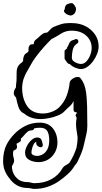

<svg xmlns="http://www.w3.org/2000/svg" viewBox="-24 -801 657 1240"><path d="M199 419Q187 419 176 416Q165 413 153 413Q116 413 86 396Q56 379 38 352Q19 330 7.5 302Q-4 274 -4 240Q-4 208 2 181Q8 154 18 134Q36 99 66.5 66.5Q97 34 139 12.5Q181 -9 232 -9Q288 -9 317.5 28Q347 65 347 120Q347 154 331 183Q315 212 287.5 229Q260 246 225 246Q191 246 164.5 231.5Q138 217 138 184Q138 166 149.5 143Q161 120 179 103.5Q197 87 216 87Q237 87 243.5 102Q250 117 252 132Q254 141 249.5 145.5Q245 150 238 150Q230 150 221 143.5Q212 137 210 126Q209 123 209.5 120.5Q210 118 211 115Q201 117 194 130Q187 143 183 158.5Q179 174 179 184Q179 194 189.5 200Q200 206 215 206Q232 206 250.5 196.5Q269 187 281.5 164.5Q294 142 294 104Q294 67 281.5 45.5Q269 24 235 24Q213 24 197 28Q193 41 179 41Q164 41 152.5 51Q141 61 131 73.5Q121 86 110 95Q115 108 103.5 115.5Q92 123 82 128Q83 132 84.5 136Q86 140 86 145Q86 160 77 165Q68 170 63 172Q60 182 60 192Q60 205 63.5 215.5Q67 226 67 237Q67 249 58 264L53 272Q53 308 72 335Q80 346 93 357Q117 375 153 375Q165 375 176 378.5Q187 382 199 382Q261 382 307.5 356.5Q354 331 378 288Q386 274 399.5 267Q413 260 424 251Q455 202 470 153Q473 138 475 123Q477 108 477 95Q477 90 477 85.5Q477 81 476 77Q473 57 470 37.5Q467 18 467 -1Q467 -10 468 -19.5Q469 -29 471 -38Q469 -46 466.5 -49.5Q464 -53 464 -57Q464 -60 474 -73Q466 -75 458.5 -78.5Q451 -82 451 -92V-149Q441 -127 425.5 -114Q410 -101 391 -81Q377 -66 350 -55Q323 -44 293 -38Q263 -32 238 -32Q204 -32 177.5 -41.5Q151 -51 133 -67Q105 -79 95 -110.5Q85 -142 80 -170Q74 -177 69.5 -183.5Q65 -190 65 -199Q65 -213 70 -221.5Q75 -230 79 -237Q79 -252 81 -265.5Q83 -279 83 -292V-298Q83 -321 83.5 -338.5Q84 -356 91 -370Q98 -384 118 -398Q118 -398 121 -401L125 -408L126 -410Q126 -412 125.5 -413.5Q125 -415 125 -416Q125 -419 127 -427Q132 -450 144.5 -456.5Q157 -463 161 -473Q160 -476 160 -479Q160 -482 160 -485Q160 -499 167.5 -508Q175 -517 194 -515V-518Q194 -535 208.5 -546Q223 -557 234 -568Q241 -575 252 -582.5Q263 -590 277 -590Q282 -590 289 -598Q296 -606 304.5 -614.5Q313 -623 320 -626Q346 -637 369.5 -644.5Q393 -652 421 -652H438Q490 -652 529 -631.5Q568 -611 590.5 -577Q613 -543 613 -501Q613 -479 603.5 -454Q594 -429 577.5 -406.5Q561 -384 540.5 -369.5Q520 -355 499 -355Q483 -355 461.5 -364Q440 -373 426 -388H424Q416 -388 410 -397Q407 -402 400 -410.5Q393 -419 393 -423V-474L412 -492H408Q417 -505 422.5 -520Q428 -535 444 -541Q446 -542 448 -542.5Q450 -543 452 -543Q454 -544 456 -545Q458 -546 460 -547Q466 -549 468 -549Q475 -549 478.5 -544Q482 -539 482 -534Q482 -523 473 -519Q471 -517 467 -515Q466 -512 460 -508Q449 -495 444.5 -473Q440 -451 440 -425Q441 -410 461.5 -399Q482 -388 499 -388Q519 -388 534.5 -405Q550 -422 559 -446Q568 -470 568 -492Q568 -539 532.5 -571Q497 -603 438 -603Q400 -603 370 -583.5Q340 -564 308 -548Q290 -531 262.5 -500.5Q235 -470 210.5 -437.5Q186 -405 174 -381Q166 -365 156 -349Q146 -333 138 -316Q132 -303 127.5 -289Q123 -275 121 -258Q120 -254 120 -247Q119 -244 119 -241Q119 -238 119 -235Q119 -163 151.5 -115.5Q184 -68 253 -68Q284 -68 314.5 -80.5Q345 -93 361 -111Q392 -143 407 -184Q422 -225 426 -268Q428 -281 445 -292.5Q462 -304 478 -304Q489 -304 495 -297Q510 -279 519 -256.5Q528 -234 532.5 -200Q537 -166 538.5 -115Q540 -64 540 12Q540 42 532.5 71Q525 100 519 129Q515 149 508 169.5Q501 190 492 210Q485 226 477.5 241.5Q470 257 459 268Q440 300 412 325Q384 350 355 370Q323 392 283.5 405.5Q244 419 199 419ZM431 -701Q427 -701 417 -704.5Q407 -708 398 -715.5Q389 -723 389 -733Q389 -734 389.5 -734Q390 -734 390 -735Q394 -739 394 -743Q396 -768 411.5 -774.5Q427 -781 439 -781Q447 -781 457 -767Q467 -753 467 -745Q467 -725 456 -713Q445 -701 431 -701Z"/></svg>

Font: RU Serius
Style: Regular
Weight: 400
Designer: Robert E. Leuschke
Foundry: Robert E. Leuschke
Version: Version 1.011; ttfautohint (v1.8.3)